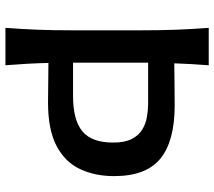

<svg xmlns="http://www.w3.org/2000/svg" viewBox="-62 -746 807 724"><g transform="rotate(90 342.0 -383.5)"><path d="M84.5 0Q89.4 -63 91.6 -121.8Q93.8 -180.7 93.8 -252.4V-510.7Q93.8 -583.5 91.6 -643.1Q89.4 -702.6 84.5 -766.6H225.6Q223.1 -732.9 221.2 -700.9Q219.2 -668.9 218.3 -636.7Q248 -636.7 287.8 -637.5Q327.6 -638.2 377 -638.2Q511.2 -638.2 577.4 -584.5Q643.6 -530.8 643.6 -409.7Q643.6 -337.9 617.2 -281.5Q590.8 -225.1 530 -192.9Q469.2 -160.6 366.2 -160.6Q331.1 -160.6 289.8 -161.4Q248.5 -162.1 216.8 -162.1Q217.8 -120.6 220 -81.3Q222.2 -42 225.6 0ZM215.8 -254.9H340.3Q432.6 -254.9 474.9 -290.3Q517.1 -325.7 517.1 -405.8Q517.1 -449.7 503.7 -476.1Q490.2 -502.4 468 -515.9Q445.8 -529.3 419.7 -533.7Q393.6 -538.1 368.7 -538.1H215.8Z"/></g></svg>

Font: Pinar DS4-Medium
Style: Regular
Weight: 500
Designer: Amin Abedi
Version: Version 2.000